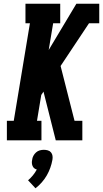

<svg xmlns="http://www.w3.org/2000/svg" viewBox="-20 -755 554 1033"><path d="M17 0V-105H54L141 -630H117V-735H304V-630H266L242 -486L391 -735H514V-630H459L306 -400L381 -105H423V0H280L214 -262L202 -244L179 -105H203V0ZM171 258 131 215Q145 203 157 188.5Q169 174 178 157Q170 155 164 150Q158 145 155 137.5Q152 130 151.5 122Q151 114 153 105Q154 94 159.5 83.5Q165 73 174 65Q183 57 194 54Q205 51 216 51Q227 51 237.5 54Q248 57 254.5 65Q261 73 262.5 83.5Q264 94 262 105Q258 127 250.5 148Q243 169 231.5 189Q220 209 204.5 226.5Q189 244 171 258Z"/></svg>

Font: Iosevka Slab Extrabold
Style: Italic
Weight: 800
Italic angle: -9°
Monospace: yes
Designer: Belleve Invis
Foundry: Belleve Invis
Version: Version 11.1.0; ttfautohint (v1.8.3)